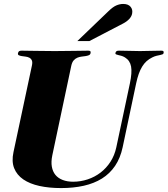

<svg xmlns="http://www.w3.org/2000/svg" viewBox="-20 -937 849 973"><path d="M372.1 -729 529.3 -879.9Q551.8 -901.9 569.3 -909.4Q586.9 -917 604 -917Q629.9 -917 641.8 -902.6Q653.8 -888.2 649.4 -867.2Q646.5 -853 634.5 -840.3Q622.6 -827.6 604 -817.9L433.1 -729ZM141.6 -604Q145.5 -621.6 141.4 -630.9Q137.2 -640.1 128.7 -644.5Q120.1 -648.9 109.6 -650.1Q99.1 -651.4 89.8 -652.8Q80.6 -654.3 75 -657.2Q69.3 -660.2 71.3 -668Q72.8 -674.8 76.9 -677.5Q81.1 -680.2 89.4 -680.2Q118.7 -680.2 160.6 -679.2Q202.6 -678.2 257.3 -678.2Q312 -678.2 354.7 -679.2Q397.5 -680.2 426.8 -680.2Q435.1 -680.2 437.7 -677.5Q440.4 -674.8 439 -668Q437.5 -660.2 430.4 -657.2Q423.3 -654.3 413.8 -652.8Q404.3 -651.4 393.3 -650.1Q382.3 -648.9 371.8 -644.5Q361.3 -640.1 353.3 -630.9Q345.2 -621.6 341.3 -604L245.1 -149.9Q238.3 -117.2 242.7 -92.3Q247.1 -67.4 261 -50.5Q274.9 -33.7 297.9 -24.9Q320.8 -16.1 350.6 -16.1Q388.7 -16.1 424.6 -28.1Q460.4 -40 489.7 -62.5Q519 -85 539.8 -117.2Q560.5 -149.4 569.3 -189.9L638.2 -514.2Q649.9 -569.3 644.3 -599.9Q638.7 -630.4 613.3 -646Q603.5 -651.9 594.5 -654.3Q585.4 -656.7 578.6 -658.2Q571.8 -659.7 567.9 -661.6Q564 -663.6 564.9 -668Q565.9 -673.3 569.3 -676.8Q572.8 -680.2 582 -680.2Q611.3 -680.2 637.5 -679.2Q663.6 -678.2 689.5 -678.2Q714.8 -678.2 741.7 -679.2Q768.6 -680.2 797.9 -680.2Q806.6 -680.2 808.3 -676.8Q810.1 -673.3 809.1 -668Q808.1 -663.6 803.5 -661.6Q798.8 -659.7 791.3 -658.2Q783.7 -656.7 773.4 -654.3Q763.2 -651.9 751.5 -646Q735.4 -638.2 722.9 -627Q710.4 -615.7 700.7 -599.9Q690.9 -584 683.3 -563Q675.8 -542 669.9 -514.2L601.6 -190.9Q589.8 -135.7 563.2 -96.4Q536.6 -57.1 496.6 -32.2Q456.5 -7.3 404.3 4.4Q352.1 16.1 289.6 16.1Q229 16.1 179.9 5.4Q130.9 -5.4 98.1 -27.8Q65.4 -50.3 51.8 -84.5Q38.1 -118.7 48.3 -166Z"/></svg>

Font: XB Zar
Style: Bold Italic
Weight: 700
Italic angle: -12°
Designer: Behnam
Foundry: Irmug
Version: Version 8.005 2009